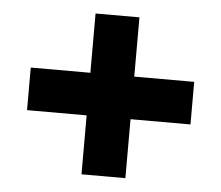

<svg xmlns="http://www.w3.org/2000/svg" viewBox="-42 -631 673 584"><g transform="rotate(5 294.5 -339.5)"><path d="M544 -274H361V-94H227V-274H45V-404H227V-585H361V-404H544Z"/></g></svg>

Font: Hind Madurai
Style: Bold
Weight: 700
Designer: Jyotish Sonowal
Foundry: Indian Type Foundry
Version: Version 0.702;PS 1.0;hotconv 1.0.81;makeotf.lib2.5.63406